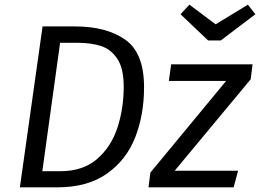

<svg xmlns="http://www.w3.org/2000/svg" viewBox="-20 -801 1112 821"><path d="M596 -428Q596 -311 558.5 -214.5Q521 -118 438 -59Q355 0 226 0H65L162 -688H301Q435 -688 515.5 -631.5Q596 -575 596 -428ZM237 -618 161 -69H239Q335 -69 395.5 -121.5Q456 -174 482.5 -256Q509 -338 509 -430Q509 -508 482 -549Q455 -590 412.5 -604Q370 -618 312 -618ZM1052 -462 727 -71H998L979 0H615L623 -63L947 -455H702L712 -526H1060ZM1072 -740 924 -628H870L752 -740L790 -781L902 -697L1040 -781Z"/></svg>

Font: FiraGO Book
Style: Italic
Weight: 350
Italic angle: -8°
Designer: bBox Type GmbH
Foundry: bBox Type GmbH
Version: Version 1.001